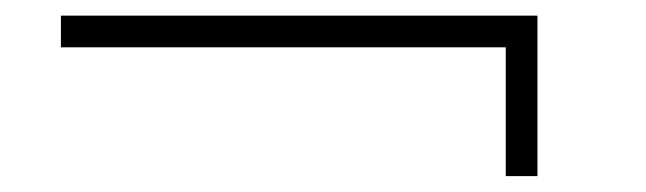

<svg xmlns="http://www.w3.org/2000/svg" viewBox="-20 -429 817 243"><path d="M660.2 -409.2V-206.1H620.1V-369.1H57.1V-409.2Z"/></svg>

Font: Aref Ruqaa
Style: Regular
Weight: 400
Designer: Abdullah Aref
Version: Version 1.002